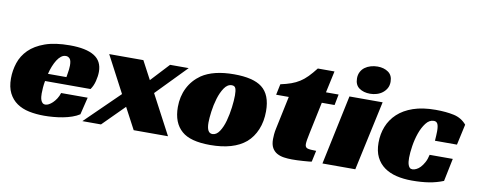

<svg xmlns="http://www.w3.org/2000/svg" viewBox="-58 -900 2907 1168"><g transform="rotate(10 1395.5 -315.5)"><path d="M218 -201Q214 -179 212.5 -159Q211 -139 211 -123Q211 -114 212 -103Q213 -92 216.5 -82.5Q220 -73 226.5 -66.5Q233 -60 245 -60Q254 -60 265.5 -66Q277 -72 288.5 -83Q300 -94 310.5 -110Q321 -126 327 -146H491L465 -39Q445 -26 419 -17Q393 -8 364 -2.5Q335 3 305 5.5Q275 8 248 8Q198 8 155 -1Q112 -10 80 -32Q48 -54 29.5 -90.5Q11 -127 11 -181Q11 -230 26.5 -277Q42 -324 78.5 -360.5Q115 -397 176.5 -419Q238 -441 330 -441Q430 -441 480.5 -410Q531 -379 531 -313Q531 -286 523 -254.5Q515 -223 499 -201ZM351 -320Q351 -351 341 -362Q331 -373 317 -373Q301 -373 287.5 -362.5Q274 -352 263 -334.5Q252 -317 243 -294.5Q234 -272 228 -247H342Q344 -259 346 -272Q348 -283 349.5 -296Q351 -309 351 -320Z M845 -317 950 -430H1065L884 -244L1013 0H801L731 -132L599 0H484L693 -204L574 -430H785Z M1344 -441Q1463 -441 1517 -399Q1574 -355 1574 -253Q1574 -190 1553 -139.5Q1532 -89 1494 -56Q1418 8 1274 8Q1151 8 1098 -39Q1041 -88 1041 -186Q1041 -251 1067.5 -304Q1094 -357 1144 -392Q1217 -441 1344 -441ZM1276 -60Q1301 -60 1319.5 -88Q1338 -116 1349 -156.5Q1360 -197 1365.5 -240.5Q1371 -284 1371 -316Q1371 -344 1365.5 -358.5Q1360 -373 1342 -373Q1315 -373 1295.5 -344Q1276 -315 1264 -275Q1252 -235 1246.5 -193Q1241 -151 1241 -125Q1241 -60 1276 -60Z M1631 -430Q1668 -438 1696 -448Q1724 -458 1747.5 -473Q1771 -488 1792.5 -510Q1814 -532 1839 -564H1942L1913 -430H1991L1978 -363H1899L1858 -168Q1853 -145 1850 -127Q1847 -109 1847 -99Q1847 -79 1861.5 -74Q1876 -69 1916 -69L1901 0Q1894 2 1879.5 3Q1865 4 1847.5 5.5Q1830 7 1811.5 7.5Q1793 8 1779 8Q1754 8 1730 4.5Q1706 1 1687 -9.5Q1668 -20 1656.5 -40Q1645 -60 1645 -94Q1645 -106 1646.5 -124Q1648 -142 1653 -164L1695 -363H1617Z M2170 0H1967L2058 -430H2263ZM2289 -561Q2289 -538 2279.5 -521Q2270 -504 2254.5 -492Q2239 -480 2219 -474Q2199 -468 2178 -468Q2138 -468 2111 -487Q2084 -506 2084 -547Q2084 -569 2093 -586.5Q2102 -604 2117.5 -615.5Q2133 -627 2153.5 -633Q2174 -639 2196 -639Q2235 -639 2262 -620Q2289 -601 2289 -561Z M2714 -24Q2672 -7 2625.5 0.5Q2579 8 2520 8Q2468 8 2424.5 -2.5Q2381 -13 2349 -36Q2317 -59 2299 -95.5Q2281 -132 2281 -184Q2281 -238 2299.5 -284.5Q2318 -331 2355.5 -366Q2393 -401 2451 -421Q2509 -441 2589 -441Q2654 -441 2702 -430.5Q2750 -420 2781 -383L2753 -255H2617Q2618 -272 2619 -285Q2620 -298 2620 -314Q2620 -346 2613 -359.5Q2606 -373 2590 -373Q2562 -373 2541 -345.5Q2520 -318 2506.5 -279.5Q2493 -241 2486.5 -198.5Q2480 -156 2480 -126Q2480 -115 2481 -103.5Q2482 -92 2485.5 -82Q2489 -72 2495 -66Q2501 -60 2512 -60Q2522 -60 2535 -66Q2548 -72 2560 -84.5Q2572 -97 2583 -117Q2594 -137 2600 -165H2743Z"/></g></svg>

Font: Racing Sans One
Style: Regular
Weight: 400
Designer: Pablo Impallari, Rodrigo Fuenzalida
Foundry: Pablo Impallari, Rodrigo Fuenzalida
Version: Version 1.001; ttfautohint (v0.8) -G 200 -r 50